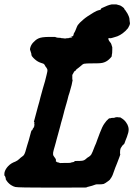

<svg xmlns="http://www.w3.org/2000/svg" viewBox="-26 -825 615 879"><path d="M486 -805Q490 -805 496 -805Q502 -805 506 -805Q515 -803 524 -800Q530 -797 536.5 -792Q543 -787 543 -785Q543 -782 548 -778Q549 -777 549 -776Q549 -775 557 -764Q559 -761 560.5 -757Q562 -753 564 -749Q567 -742 567 -734Q567 -729 568 -725Q569 -721 569 -719Q569 -711 560 -696Q556 -691 548 -683Q535 -671 524 -665Q512 -658 499 -655Q496 -654 489 -652Q479 -649 477 -650Q472 -652 470.5 -649.5Q469 -647 472 -641Q473 -638 478 -632Q483 -626 483.5 -623Q484 -620 486 -615L488 -609V-597Q488 -579 486 -574Q485 -570 486 -569Q486 -566 479 -559Q466 -545 452 -540Q445 -537 435 -536Q429 -535 405 -535Q364 -535 358 -533Q352 -531 345 -524Q340 -520 334 -515Q323 -508 320 -502Q319 -500 318 -500Q316 -501 313 -496Q312 -494 311.5 -493.5Q311 -493 308 -487L305 -482V-472Q305 -462 305 -461Q305 -460 306 -460Q307 -460 306.5 -458.5Q306 -457 306 -456Q306 -453 302 -436Q296 -416 292 -400Q289 -392 287.5 -386.5Q286 -381 283 -368.5Q280 -356 278 -350.5Q276 -345 275 -340.5Q274 -336 272.5 -331.5Q271 -327 269 -319.5Q267 -312 265 -303.5Q263 -295 260 -284.5Q257 -274 253.5 -262Q250 -250 250 -248Q247 -235 241 -215Q238 -205 233 -186Q231 -177 229.5 -172.5Q228 -168 225.5 -158Q223 -148 220 -139Q216 -125 217 -118Q217 -113 223 -106Q230 -97 230 -94Q230 -93 230.5 -92.5Q231 -92 230 -90Q229 -88 230 -86Q231 -84 235 -84Q236 -84 236 -83Q236 -81 242 -81Q244 -81 244 -81Q245 -77 267 -79Q273 -79 283 -79Q299 -79 299 -81Q299 -81 302.5 -81.5Q306 -82 306.5 -82.5Q307 -83 309 -83Q311 -83 313 -84Q315 -85 315 -86.5Q315 -88 319 -88Q343 -88 349 -89Q360 -90 368 -98Q373 -103 382 -108Q388 -112 392 -118Q396 -124 408 -156Q411 -162 413.5 -168.5Q416 -175 416 -175.5Q416 -176 419 -184Q426 -201 431 -216Q442 -245 451 -258Q461 -273 471 -281Q475 -285 475 -283.5Q475 -282 481 -284Q482 -285 485.5 -285Q489 -285 490 -285.5Q491 -286 491.5 -285.5Q492 -285 495 -285.5Q498 -286 498.5 -286Q499 -286 499 -286.5Q499 -287 501 -287.5Q503 -288 506 -288Q509 -288 508 -289L515 -288Q522 -287 523.5 -287.5Q525 -288 527 -286Q543 -277 551 -265Q559 -254 561 -245Q565 -233 561 -217Q558 -208 555 -198Q554 -195 549 -183Q543 -165 542 -166L533 -157L531 -153Q530 -151 528 -149Q525 -145 524 -136Q523 -120 524 -120Q525 -120 524.5 -117.5Q524 -115 522.5 -111Q521 -107 520 -104Q518 -99 516 -93.5Q514 -88 509.5 -76.5Q505 -65 502 -58Q494 -34 489.5 -23.5Q485 -13 480 -7Q477 -1 472 2Q470 3 468 5Q456 14 449 17Q441 19 429 19Q415 18 411 20Q396 26 378 30Q375 30 373.5 31.5Q372 33 364.5 33.5Q357 34 208 34Q54 34 44 31Q35 29 24 22Q8 11 0 -5Q-1 -7 0 -6.5Q1 -6 0.5 -8Q0 -10 -1 -13Q-3 -21 -6 -21Q-6 -21 -6 -28Q-6 -35 -4 -40Q0 -52 11 -64Q24 -78 44 -85Q55 -90 62 -97Q68 -103 74.5 -107.5Q81 -112 83 -115Q89 -122 98 -158Q101 -167 102 -171Q103 -175 106 -184Q108 -194 116 -221Q118 -228 119 -228Q123 -229 124 -235Q125 -238 126 -238Q128 -238 129 -244Q129 -245 130 -245Q131 -245 131 -250Q131 -251 131.5 -254Q132 -257 131 -257.5Q130 -258 131 -260Q132 -262 131 -266Q131 -267 130 -267Q129 -267 129 -267Q129 -268 140 -308Q146 -331 148 -338Q150 -346 154 -359Q157 -371 159 -379Q164 -397 170 -419Q173 -430 180 -453Q186 -475 187 -481Q192 -499 191 -506Q190 -510 186 -516Q182 -520 180 -525Q178 -529 176.5 -530.5Q175 -532 172.5 -533.5Q170 -535 162 -537Q146 -542 133 -554Q126 -560 120 -568Q118 -572 118 -573Q119 -576 114 -590Q110 -598 112 -604Q113 -610 116.5 -617Q120 -624 125 -629.5Q130 -635 136.5 -640.5Q143 -646 150 -649Q164 -656 201 -656H226L231 -654Q237 -652 244.5 -652Q252 -652 253 -651Q255 -650 262 -650Q274 -648 275 -649Q276 -650 281 -650Q286 -650 287 -650L289 -651H288L293 -652Q302 -653 304 -654Q305 -655 303 -656Q302 -656 300 -656L297 -657H300Q304 -658 306 -659Q310 -660 311 -667Q311 -671 314 -675Q318 -681 322 -692Q326 -703 330 -710Q337 -720 356 -736Q371 -749 403 -768Q421 -778 425 -778Q431 -779 434 -781Q438 -782 436 -785Q436 -785 440 -788Q452 -794 465 -799Q475 -803 486 -805Z"/></svg>

Font: TT2020 Style B
Style: Italic
Weight: 400
Italic angle: -15°
Version: Version 0.2.000